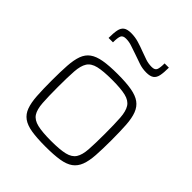

<svg xmlns="http://www.w3.org/2000/svg" viewBox="-203 -852 986 986"><g transform="rotate(45 289.5 -359.5)"><path d="M290 8Q228 8 188 1.5Q148 -5 124.5 -22Q101 -39 90 -69Q79 -99 76 -144.5Q73 -190 73 -254Q73 -319 76 -364.5Q79 -410 90 -440Q101 -470 124.5 -487Q148 -504 188 -511Q228 -518 290 -518Q351 -518 391 -511Q431 -504 454.5 -487Q478 -470 489.5 -440Q501 -410 504 -364.5Q507 -319 507 -254Q507 -190 504 -144.5Q501 -99 489.5 -69Q478 -39 454.5 -22Q431 -5 391 1.5Q351 8 290 8ZM290 -33Q354 -33 389 -41.5Q424 -50 439 -73Q454 -96 457 -140Q460 -184 460 -254Q460 -325 457 -369Q454 -413 439 -436.5Q424 -460 389 -468.5Q354 -477 290 -477Q226 -477 190.5 -468.5Q155 -460 140 -436.5Q125 -413 122 -369Q119 -325 119 -254Q119 -184 122 -140Q125 -96 140 -73Q155 -50 190.5 -41.5Q226 -33 290 -33ZM125 -616Q125 -652 129.5 -674Q134 -696 148 -706Q162 -716 190 -716Q218 -716 245 -708Q272 -700 300 -689Q321 -681 342 -674Q363 -667 387 -667Q409 -667 415 -680.5Q421 -694 421 -727H452Q452 -691 447.5 -669Q443 -647 429 -637Q415 -627 388 -627Q358 -627 332.5 -636Q307 -645 278 -655Q256 -662 235 -669.5Q214 -677 191 -677Q169 -677 163 -663.5Q157 -650 157 -616Z"/></g></svg>

Font: Saira Thin ExtraLight
Style: Regular
Weight: 250
Version: Version 1.101